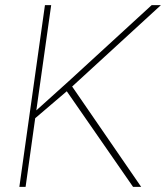

<svg xmlns="http://www.w3.org/2000/svg" viewBox="-20 -731 656 751"><path d="M500.5 0 241.2 -374 117.7 -268.6 80.1 0H55.7L155.8 -710.9H180.2L122.1 -299.3L249 -413.6L573.2 -710.9H609.4L262.2 -392.6L532.2 0Z"/></svg>

Font: Robert Sans Thin
Style: Italic
Weight: 100
Italic angle: -8°
Designer: Christian Robertson (extended by Adam Twardoch)
Foundry: Google
Version: Version 12.135;April 2, 2019;FontCreator 11.5.0.2425 64-bit;